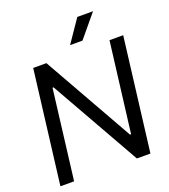

<svg xmlns="http://www.w3.org/2000/svg" viewBox="-163 -1042 1020 1159"><g transform="rotate(-20 347.0 -463.0)"><path d="M23.9 0H111.8L182.6 -575.2H189.5L515.1 0H602.1L691.9 -727.5H604L532.2 -149.4H525.4L198.7 -727.5H113.8ZM370.1 -780.8H449.7L570.3 -925.8H469.2Z"/></g></svg>

Font: Guggenheim Sans Display
Style: Italic
Weight: 400
Italic angle: -7°
Designer: Modified by Tom Baber under direction of Pentagram Design 2023
Foundry: rsms
Version: Version 1.001;Glyphs 3.1.2 (3151)